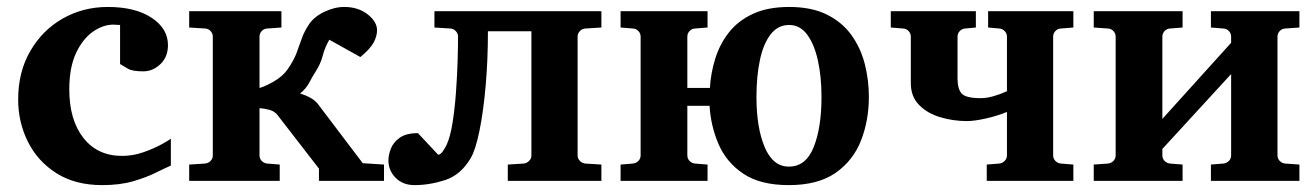

<svg xmlns="http://www.w3.org/2000/svg" viewBox="-20 -520 3784 552"><path d="M471.2 -43.9Q454.1 -36.6 427.2 -23.2Q400.4 -9.8 362.5 1.2Q324.7 12.2 273.9 12.2Q196.3 12.2 142.3 -22Q88.4 -56.2 60.3 -112.3Q32.2 -168.5 32.2 -233.9Q32.2 -313 66.9 -373Q101.6 -433.1 160.2 -466.6Q218.8 -500 290 -500Q368.7 -500 415.8 -469Q462.9 -438 462.9 -390.1Q462.9 -356.4 441.2 -335.7Q419.4 -314.9 392.1 -314.9Q360.8 -314.9 348.1 -322.3Q335.4 -329.6 325.2 -335.9V-448.2Q318.8 -448.2 315.2 -448.7Q311.5 -449.2 306.2 -449.2Q275.9 -449.2 246.6 -428.5Q217.3 -407.7 198.2 -366.5Q179.2 -325.2 179.2 -263.2Q179.2 -175.3 219.7 -123.5Q260.3 -71.8 331.1 -71.8Q361.8 -71.8 391.4 -82Q420.9 -92.3 442.9 -104.2Q464.8 -116.2 471.2 -121.1Z M1084 0H897V-35.2L778.8 -188Q770 -200.2 754.2 -204.3Q738.3 -208.5 726.1 -209V-73.2Q726.1 -64 732.4 -57.4Q738.8 -50.8 748 -49.8L784.2 -46.9V0H523.9V-46.9L569.8 -49.8Q579.1 -50.8 585.4 -57.4Q591.8 -64 591.8 -73.2V-415Q591.8 -423.8 585.4 -430.7Q579.1 -437.5 569.8 -438L523.9 -440.9V-487.8H789.1V-440.9L748 -438Q738.8 -437.5 732.4 -430.7Q726.1 -423.8 726.1 -415V-267.1Q742.7 -271.5 767.8 -286.1Q793 -300.8 807.1 -320.8Q824.2 -345.7 832.3 -366.9Q840.3 -388.2 847.2 -408.2Q854 -428.2 867.2 -448.2Q881.8 -471.2 911.6 -485.6Q941.4 -500 969.7 -500Q1009.8 -500 1036.9 -478.8Q1064 -457.5 1064 -433.1Q1064 -416 1054.2 -397.7Q1044.4 -379.4 1016.1 -356L926.8 -405.8Q913.6 -382.8 907.7 -359.6Q901.9 -336.4 886.7 -313Q877.9 -299.3 868.9 -282.2Q859.9 -265.1 842.8 -251Q859.9 -246.1 874.3 -237.8Q888.7 -229.5 897.9 -215.8L1022.9 -50.8L1084 -46.9Z M1709 0H1439.9V-46.9L1485.8 -49.8Q1494.6 -50.8 1501.2 -57.4Q1507.8 -64 1507.8 -73.2V-430.2H1382.8Q1382.8 -347.2 1376.2 -272.7Q1369.6 -198.2 1358.4 -143.6Q1347.2 -88.9 1333 -64.9Q1304.7 -17.1 1260 -2.4Q1215.3 12.2 1171.9 12.2Q1138.2 12.2 1117.4 -8.8Q1096.7 -29.8 1096.7 -59.1Q1096.7 -74.7 1103.8 -92.8Q1110.8 -110.8 1129.2 -124Q1147.5 -137.2 1181.6 -137.2L1239.7 -75.2Q1246.6 -75.2 1253.7 -85.9Q1260.7 -96.7 1263.7 -103Q1274.4 -125.5 1281 -166.7Q1287.6 -208 1291 -255.6Q1294.4 -303.2 1295.7 -346.2Q1296.9 -389.2 1296.9 -415Q1296.9 -423.8 1290.3 -430.7Q1283.7 -437.5 1274.9 -438L1229 -440.9V-487.8H1709V-440.9L1662.6 -438Q1653.8 -437.5 1647.2 -430.7Q1640.6 -423.8 1640.6 -415V-73.2Q1640.6 -64 1647.2 -57.4Q1653.8 -50.8 1662.6 -49.8L1709 -46.9Z M2478 -241.2Q2478 -174.3 2455.6 -116.5Q2433.1 -58.6 2382.6 -23.2Q2332 12.2 2248 12.2Q2166 12.2 2117.2 -20.5Q2068.4 -53.2 2045.9 -105.5Q2023.4 -157.7 2020 -215.8H1956.1V-73.2Q1956.1 -64 1962.4 -57.4Q1968.8 -50.8 1978 -49.8L2014.2 -46.9V0H1764.2V-46.9L1799.8 -49.8Q1809.1 -50.8 1815.4 -57.4Q1821.8 -64 1821.8 -73.2V-415Q1821.8 -423.8 1815.4 -430.7Q1809.1 -437.5 1799.8 -438L1764.2 -440.9V-487.8H2014.2V-440.9L1978 -438Q1968.8 -437.5 1962.4 -430.7Q1956.1 -423.8 1956.1 -415V-267.1H2021Q2023.4 -310.1 2036.4 -351.6Q2049.3 -393.1 2075.4 -426.5Q2101.6 -460 2144.3 -480Q2187 -500 2249 -500Q2313 -500 2356.9 -478.3Q2400.9 -456.5 2427.5 -419.7Q2454.1 -382.8 2466.1 -336.7Q2478 -290.5 2478 -241.2ZM2341.8 -241.2Q2341.8 -299.8 2331.3 -346.7Q2320.8 -393.6 2300.3 -420.9Q2279.8 -448.2 2249 -448.2Q2216.3 -448.2 2195.3 -420.9Q2174.3 -393.6 2164.6 -346.7Q2154.8 -299.8 2154.8 -241.2Q2154.8 -152.8 2178.5 -96.9Q2202.1 -41 2248 -41Q2296.9 -41 2319.3 -96.9Q2341.8 -152.8 2341.8 -241.2Z M3065.9 0H2816.9V-46.9L2853 -49.8Q2861.8 -50.8 2868.4 -57.4Q2875 -64 2875 -73.2V-198.2Q2848.1 -187 2814.7 -179.4Q2781.2 -171.9 2759.8 -171.9Q2720.7 -171.9 2683.6 -182.9Q2646.5 -193.8 2622.6 -218Q2598.6 -242.2 2598.6 -280.8V-415Q2598.6 -423.8 2592.3 -430.7Q2585.9 -437.5 2576.7 -438L2541 -440.9V-487.8H2785.6V-440.9L2754.9 -438Q2745.6 -437.5 2739.3 -430.7Q2732.9 -423.8 2732.9 -415V-293.9Q2732.9 -264.2 2744.9 -251Q2756.8 -237.8 2799.8 -237.8Q2816.4 -237.8 2836.2 -243.4Q2856 -249 2875 -257.8V-415Q2875 -423.8 2868.4 -430.7Q2861.8 -437.5 2853 -438L2820.8 -440.9V-487.8H3065.9V-440.9L3029.8 -438Q3020.5 -437.5 3014.2 -430.7Q3007.8 -423.8 3007.8 -415V-73.2Q3007.8 -64 3014.2 -57.4Q3020.5 -50.8 3029.8 -49.8L3065.9 -46.9Z M3715.8 0H3461.4V-46.9L3497.6 -49.8Q3506.8 -50.8 3513.2 -57.4Q3519.5 -64 3519.5 -73.2V-307.1L3321.8 -91.8V-73.2Q3321.8 -64 3328.1 -57.4Q3334.5 -50.8 3343.8 -49.8L3379.9 -46.9V0H3124.5V-46.9L3165.5 -49.8Q3174.8 -50.8 3181.2 -57.4Q3187.5 -64 3187.5 -73.2V-415Q3187.5 -423.8 3181.2 -430.7Q3174.8 -437.5 3165.5 -438L3124.5 -440.9V-487.8H3379.9V-440.9L3343.8 -438Q3334.5 -437.5 3328.1 -430.7Q3321.8 -423.8 3321.8 -415V-178.2L3519.5 -397V-415Q3519.5 -423.8 3513.2 -430.7Q3506.8 -437.5 3497.6 -438L3461.4 -440.9V-487.8H3715.8V-440.9L3674.8 -438Q3665.5 -437.5 3659.2 -430.7Q3652.8 -423.8 3652.8 -415V-73.2Q3652.8 -64 3659.2 -57.4Q3665.5 -50.8 3674.8 -49.8L3715.8 -46.9Z"/></svg>

Font: Charis
Style: Bold
Weight: 700
Designer: Walt Agee, Miriam Martin, Annie Olsen, Victor Gaultney, Lorna Priest, Alan Ward, Bob Hallissy, Martin Hosken, Sharon Cor
Foundry: SIL Global
Version: Version 7.000